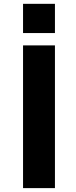

<svg xmlns="http://www.w3.org/2000/svg" viewBox="-20 -966 393 988"><path d="M98.6 -795.9V-946.3H262.7V-795.9ZM98.6 2V-732.4H262.7V2Z"/></svg>

Font: Gen Shin Gothic Bold
Style: Bold
Weight: 700
Designer: [Source Han Sans]
Ryoko NISHIZUKA  (kana & ideographs); Paul D. Hunt (Latin, Greek & Cyrillic); Wenlong ZHANG  (bopomofo
Version: Version 1.002.20150607